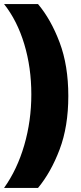

<svg xmlns="http://www.w3.org/2000/svg" viewBox="-20 -750 399 950"><path d="M0 180Q65 89 100 -31.5Q135 -152 135 -283Q135 -416 100 -532Q65 -648 0 -730H168Q232 -654 275 -540Q318 -426 318 -275Q318 -124 275 -10.5Q232 103 168 180Z"/></svg>

Font: MuseoModerno Black
Style: Regular
Weight: 900
Designer: Pablo Cosgaya, Héctor Gatti, Marcela Romero, and the Authors of The MuseoModerno Project.
Foundry: Omnibus-Type Team
Version: Version 1.001